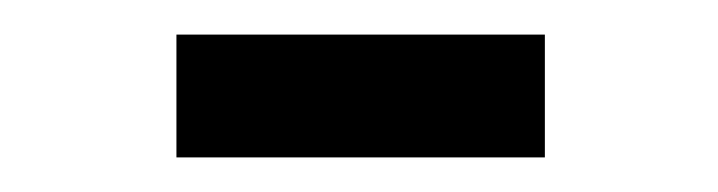

<svg xmlns="http://www.w3.org/2000/svg" viewBox="-20 -373 415 111"><path d="M82 -282V-353H295V-282Z"/></svg>

Font: Inconsolata Condensed Medium
Style: Regular
Weight: 500
Width: 3
Monospace: yes
Designer: Raph Levien, Cyreal, Brenton Simpson
Foundry: Raph Levien, Cyreal, Google
Version: Version 3.100; ttfautohint (v1.8.4.7-5d5b)